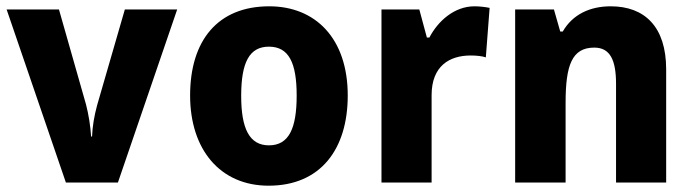

<svg xmlns="http://www.w3.org/2000/svg" viewBox="-20 -579 2198 609"><path d="M189 0H354L542 -549H376L288 -245C279 -212 273 -177 272 -146H269C267 -179 261 -216 253 -247L167 -549H1Z M1083 -276C1083 -458 980 -559 834 -559C671 -559 583 -451 583 -276C583 -105 678 10 832 10C997 10 1083 -106 1083 -276ZM745 -275C745 -381 771 -431 833 -431C896 -431 921 -380 921 -276C921 -171 896 -118 833 -118C771 -118 745 -171 745 -275Z M1485 -559C1421 -559 1369 -512 1342 -460H1334L1310 -549H1190V0H1349V-277C1349 -370 1406 -403 1473 -403C1491 -403 1510 -401 1521 -397L1533 -554C1519 -557 1500 -559 1485 -559Z M1917 -559C1851 -559 1796 -533 1765 -479H1757L1737 -549H1614V0H1774V-253C1774 -372 1794 -428 1865 -428C1915 -428 1934 -389 1934 -313V0H2093V-359C2093 -495 2024 -559 1917 -559Z"/></svg>

Font: Noto Sans Gurmukhi UI SemiCondensed ExtraBold
Style: Regular
Weight: 800
Width: 4
Designer: Jelle Bosma - Monotype Design Team
Foundry: Monotype Imaging Inc.
Version: Version 2.004